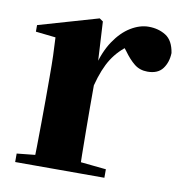

<svg xmlns="http://www.w3.org/2000/svg" viewBox="-68 -627 656 691"><g transform="rotate(10 260.0 -281.5)"><path d="M32 0V-31L139 -42H249L358 -31V0ZM97 0Q99 -26 99.5 -68.5Q100 -111 100.5 -157Q101 -203 101 -238V-321Q101 -371 100 -401Q99 -431 97 -467L24 -475V-499L242 -562L255 -553L263 -409V-408V-238Q263 -203 263.5 -157Q264 -111 264.5 -68.5Q265 -26 266 0ZM263 -321 224 -386H256Q270 -444 296.5 -483.5Q323 -523 356 -543Q389 -563 421 -563Q457 -563 484 -546Q511 -529 518 -484Q517 -450 499.5 -426.5Q482 -403 444 -403Q416 -403 396 -419Q376 -435 356 -463L333 -492L365 -484Q327 -458 303 -420.5Q279 -383 263 -321Z"/></g></svg>

Font: Noto Serif JP ExtraLight Black
Style: Regular
Weight: 900
Version: Version 2.003-H1;hotconv 1.1.1;makeotfexe 2.6.0